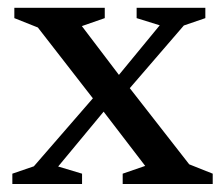

<svg xmlns="http://www.w3.org/2000/svg" viewBox="-20 -462 559 482"><path d="M455 -49.5 514 -26V0H288V-26L344.5 -45.5L234.5 -189L223 -202.5L75 -393L16 -416.5V-442.5H243V-416.5L185.5 -396.5L285 -265.5L297 -252ZM259.5 -205 126 -44 186 -26V0H11V-26L65 -44.5L229.5 -234L258 -249L381 -398.5L323 -416.5V-442.5H495.5V-416.5L441.5 -398L288 -220Z"/></svg>

Font: Newsreader 16pt Medium
Style: Regular
Weight: 500
Designer: Hugues Gentile
Foundry: Production Type
Version: Version 1.003